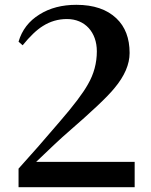

<svg xmlns="http://www.w3.org/2000/svg" viewBox="-20 -777 627 797"><path d="M539 0V-105H130C190 -163 234 -204 263 -229C361 -314 425 -374 455 -411C497 -461 518 -510 518 -557C518 -618 500 -666 463 -701C424 -738 369 -757 297 -757C238 -757 187 -744 144 -717C100 -690 71 -652 57 -604L74 -589C104 -626 132 -653 158 -669C188 -688 221 -698 258 -698C333 -698 382 -643 382 -564C382 -516 370 -470 345 -427C325 -391 286 -339 227 -271C164 -197 107 -132 57 -77V0Z"/></svg>

Font: AllPunType Bold
Style: Regular
Weight: 700
Version: 1.0